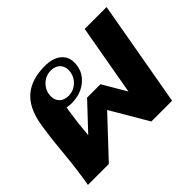

<svg xmlns="http://www.w3.org/2000/svg" viewBox="-127 -762 955 955"><g transform="rotate(-45 350.0 -285.0)"><path d="M36 -210Q45 -311 58 -386Q75 -479 128.5 -524.5Q182 -570 276 -570Q331 -570 361.5 -545Q392 -520 392 -479Q392 -420 348.5 -382Q305 -344 238 -344Q222 -344 206 -348L203 -328L193 -257Q191 -238 188.5 -212Q186 -186 185 -174L313 -310H407L480 -186L546 -560H700L601 0H455L340 -196L156 0H9Q24 -83 36 -210ZM345 -473Q345 -500 327.5 -516.5Q310 -533 281 -533Q243 -533 216.5 -506Q190 -479 190 -441Q190 -414 207.5 -397.5Q225 -381 254 -381Q292 -381 318.5 -408Q345 -435 345 -473Z"/></g></svg>

Font: Fahkwang
Style: Bold Italic
Weight: 700
Italic angle: -10°
Designer: Suppakit Chalermlarp | Katatrad Co.,Ltd.
Foundry: Cadson Demak Co.,Ltd.
Version: Version 1.000; ttfautohint (v1.6)